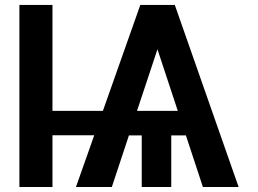

<svg xmlns="http://www.w3.org/2000/svg" viewBox="-20 -747 1029 767"><path d="M189.6 -727.3H57.5V0H189.6V-206.7H356.5L283.4 0H426.8L495 -206H546.2V0H664.1V-206H722.7L790.5 0H933.2L678.3 -727.3H540.5L391 -304H189.6ZM527.3 -304 609 -550.1 690.3 -304Z"/></svg>

Font: Margiela Sans Semi Bold
Style: Regular
Weight: 600
Designer: Stefan Endress, Andreas Faust
Version: Version 1.100;FEAKit 1.0